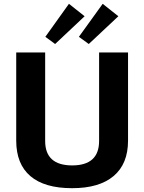

<svg xmlns="http://www.w3.org/2000/svg" viewBox="-20 -987 764 1017"><path d="M220.2 -792 345.2 -966.8 428.2 -900.9 272 -753.9ZM397.9 -792 523.9 -966.8 606.9 -900.9 450.2 -753.9ZM361.8 9.8Q215.8 9.8 140.9 -54.2Q65.9 -118.2 65.9 -242.2V-709H219.2V-240.2Q219.2 -111.3 361.8 -110.8Q504.9 -110.8 504.9 -240.2V-709H658.2V-242.2Q658.2 -119.1 582 -54.7Q505.9 9.8 361.8 9.8Z"/></svg>

Font: Sarala
Style: Bold
Weight: 700
Designer: Andres Torresi
Foundry: Huerta Tipografica
Version: Version 1.004;PS 001.003;hotconv 1.0.70;makeotf.lib2.5.58329